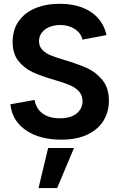

<svg xmlns="http://www.w3.org/2000/svg" viewBox="-20 -727 627 1009"><path d="M34.4 -178.8 161.9 -201.7Q169.4 -156.3 203.5 -130.8Q237.7 -105.4 294.5 -105.4Q351.4 -105.4 382.6 -130.6Q413.7 -155.7 413.7 -195.6Q413.7 -225 396.3 -245.2Q378.8 -265.4 348.9 -278.6Q319 -291.8 270 -305.8Q199 -326.3 153.8 -346.8Q108.5 -367.3 77.4 -405.8Q46.4 -444.4 46.4 -506.9Q46.4 -570 77.7 -615Q109 -660 165 -683.5Q221 -707 293.6 -707Q393.2 -707 457.5 -664.2Q521.8 -621.4 539.8 -542.7L413.3 -518.7Q405.8 -553.2 373.1 -574.4Q340.5 -595.6 297.1 -595.6Q266.2 -595.6 240.5 -585.4Q214.9 -575.2 199.9 -555.7Q185 -536.3 185 -510.9Q185 -485 200.9 -467Q216.9 -449 243.3 -437.5Q269.8 -426.1 312.7 -413.6Q388.2 -391.1 436 -369.8Q483.7 -348.6 518 -306.8Q552.3 -265.1 552.3 -198.5Q552.3 -140 524.3 -93.5Q496.2 -47 440 -20Q383.7 7 302.1 7Q188.9 7 116.6 -42.3Q44.3 -91.6 34.4 -178.8ZM232.9 50.9H368.8L280.3 261.5H182.4Z"/></svg>

Font: AF Albert Sans Medium
Style: Regular
Weight: 500
Designer: Andreas Rasmussen
Foundry: a.Foundry
Version: Version 1.300;Glyphs 3.2 (3231)